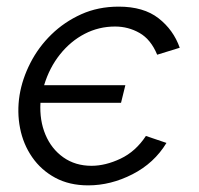

<svg xmlns="http://www.w3.org/2000/svg" viewBox="-20 -550 601 579"><path d="M246 9Q189 9 146.5 -14Q104 -37 77 -76Q50 -115 40.5 -163.5Q31 -212 39 -263Q47 -312 71.5 -360Q96 -408 135 -446Q174 -484 225 -507Q276 -530 338 -530Q413 -530 458 -495Q503 -460 522 -406L454 -385Q435 -431 401 -450.5Q367 -470 327 -470Q278 -470 235.5 -448Q193 -426 161 -386Q129 -346 113 -293H358L345 -240H102Q99 -187 117 -144Q135 -101 171 -75.5Q207 -50 256 -50Q298 -50 343.5 -71.5Q389 -93 420 -140L482 -119Q445 -58 379.5 -24.5Q314 9 246 9Z"/></svg>

Font: Raleway
Style: Italic
Weight: 400
Italic angle: -12°
Designer: Matt McInerney, Pablo Impallari, Rodrigo Fuenzalida
Foundry: Matt McInerney, Pablo Impallari, Rodrigo Fuenzalida
Version: Version 4.026